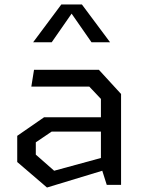

<svg xmlns="http://www.w3.org/2000/svg" viewBox="-20 -826 640 858"><path d="M457 0 437 -63 190 12 57 -102V-219L177 -302H431V-384L379 -439H120L132 -514H422L521 -406V0ZM128 -637 254 -806H346L472 -637H389L300 -765L211 -637ZM140 -135 222 -63 431 -120V-238H211L140 -190Z"/></svg>

Font: Moralerspace Krypton JPDOC
Style: Regular
Weight: 400
Version: v0.0.6; ttfautohint (v1.8.4.7-5d5b-dirty) -l 6 -r 45 -G 200 